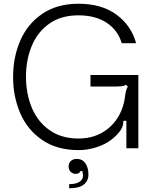

<svg xmlns="http://www.w3.org/2000/svg" viewBox="-20 -793 823 1027"><path d="M50 -381Q50 -487 88.5 -576Q127 -665 206 -719Q285 -773 400 -773Q523 -773 602.5 -715Q682 -657 708 -562H631Q611 -631 551 -671Q491 -711 399 -711Q306 -711 243 -666Q180 -621 149.5 -546.5Q119 -472 119 -383Q119 -291 150.5 -216Q182 -141 245.5 -96.5Q309 -52 400 -52Q491 -52 556 -103.5Q621 -155 643 -244Q645 -251 646 -258.5Q647 -266 648 -272Q654 -319 664 -329L653 -340Q645 -333 629.5 -331.5Q614 -330 600.5 -330Q587 -330 583 -330H464V-392H720V0H656V-147H640Q640 -117 623.5 -94Q607 -71 580 -49Q545 -21 496.5 -5.5Q448 10 401 10Q285 10 206 -44Q127 -98 88.5 -187Q50 -276 50 -381ZM350 192Q385 192 404.5 180Q424 168 424 146Q424 135 420 122H411Q403 137 386 137Q369 137 358 126Q347 115 347 97Q347 79 359 68Q371 57 391 57Q420 57 436.5 80Q453 103 453 141Q453 174 428.5 194Q404 214 350 214Z"/></svg>

Font: Open Sauce Sans Light
Style: Regular
Weight: 300
Designer: Alfredo Marco Pradil
Foundry: Creative Sauce Fz LLC
Version: Version 1.477